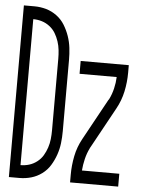

<svg xmlns="http://www.w3.org/2000/svg" viewBox="-53 -777 605 819"><g transform="rotate(5 250.0 -367.5)"><path d="M16 0V-735H61Q87 -735 111.5 -728Q136 -721 157 -705.5Q178 -690 191.5 -668Q205 -646 213.5 -621.5Q222 -597 225 -571.5Q228 -546 228 -521V-215Q228 -189 225 -163.5Q222 -138 213.5 -113.5Q205 -89 191.5 -67Q178 -45 157 -29.5Q136 -14 111.5 -7Q87 0 61 0ZM61 -55Q80 -55 98 -60.5Q116 -66 131.5 -78Q147 -90 156.5 -106Q166 -122 172 -140Q178 -158 180 -177Q182 -196 182 -215V-521Q182 -539 180 -558Q178 -577 172 -595Q166 -613 156.5 -629Q147 -645 131.5 -657Q116 -669 98 -674.5Q80 -680 61 -680ZM278 0V-33Q278 -73 286 -113Q294 -153 314 -189L410 -364Q411 -365 411.5 -366Q412 -367 413 -368Q424 -390 430 -415Q436 -440 437 -465H278V-520H484V-488Q484 -447 475.5 -407Q467 -367 447 -331L351 -156Q350 -155 349.5 -154Q349 -153 349 -152Q338 -130 332 -105Q326 -80 324 -55H484V0Z"/></g></svg>

Font: Iosevka Term Curly Light
Style: Regular
Weight: 300
Designer: Belleve Invis
Foundry: Belleve Invis
Version: Version 32.3.0